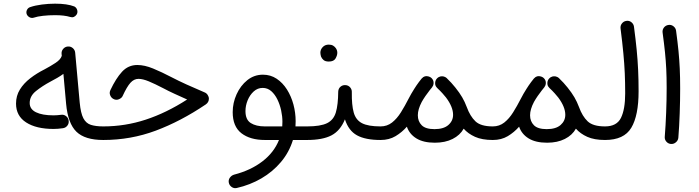

<svg xmlns="http://www.w3.org/2000/svg" viewBox="-20 -740 3766 1035"><path d="M66.4 -181.6Q66.4 -223.6 87.2 -257.3Q107.9 -291 143.1 -318.1Q178.2 -345.2 220.2 -366.2Q252.4 -383.3 279.5 -401.1Q306.6 -418.9 313 -439L312 -449.2Q310.5 -464.4 320.3 -476.1Q330.1 -487.8 345.2 -489.3Q360.4 -490.7 372.1 -481Q383.8 -471.2 385.3 -456.1L409.7 -187Q415 -129.9 429.4 -102.5Q443.8 -75.2 470 -66.9Q496.1 -58.6 536.6 -58.6H537.1Q552.7 -58.6 563 -48.1Q573.2 -37.6 573.2 -22Q573.2 -6.8 563 3.9Q552.7 14.6 537.1 14.6H536.6Q438 14.6 392.1 -29.8Q346.2 -74.2 336.4 -180.2L321.8 -341.8Q306.6 -330.6 288.8 -320.3Q271 -310.1 251.5 -299.8Q208 -276.4 174.1 -249.3Q140.1 -222.2 140.1 -184.6Q140.1 -151.4 174.1 -134.8Q208 -118.2 268.6 -118.2Q287.1 -118.2 309.1 -121.1Q323.7 -123.5 335.9 -114.3Q348.1 -105 350.1 -89.8Q352.5 -75.2 343.3 -63Q334 -50.8 318.8 -48.8Q292.5 -44.9 268.6 -44.9Q175.3 -44.9 120.8 -80.1Q66.4 -115.2 66.4 -181.6ZM123.5 -665Q120.1 -676.8 126 -687.7Q131.8 -698.7 144 -702.1Q169.9 -710.9 205.8 -715.6Q241.7 -720.2 276.9 -720.2Q342.3 -720.2 380.9 -705.1Q392.6 -698.7 396.2 -685.8Q399.9 -672.9 393.1 -661.6Q379.4 -642.1 358.9 -648.4Q327.1 -658.2 276.9 -658.2Q243.2 -658.2 212.2 -654.8Q181.2 -651.4 161.1 -644.5Q148.9 -641.1 138.2 -647.5Q127.4 -653.8 123.5 -665Z M720.2 -389.6Q759.3 -389.6 805.4 -370.6Q851.6 -351.6 906.7 -322.8Q941.4 -304.7 985.4 -284.7Q1029.3 -264.6 1083.5 -241.7Q1093.3 -237.8 1099.6 -228Q1106 -218.3 1106 -208Q1106 -188.5 1088.9 -176.8Q954.1 -85.9 819.3 -35.6Q684.6 14.6 537.1 14.6Q522 14.6 511 3.7Q500 -7.3 500 -22Q500 -36.6 511 -47.6Q522 -58.6 537.1 -58.6Q654.3 -58.6 765.4 -95Q876.5 -131.3 988.8 -203.6Q951.7 -220.2 919.7 -234.9Q887.7 -249.5 860.4 -264.2Q814.5 -288.1 782 -301.5Q749.5 -314.9 726.6 -314.9Q702.1 -314.9 683.1 -293.7Q664.1 -272.5 641.6 -223.6Q636.7 -211.4 620.6 -204.8Q604.5 -198.2 588.9 -208Q578.1 -214.8 573.5 -227.8Q568.8 -240.7 575.2 -254.4Q604.5 -316.9 637.9 -353.3Q671.4 -389.6 720.2 -389.6Z M1408.2 14.6Q1328.6 14.6 1281.5 -21.7Q1234.4 -58.1 1234.4 -135.3Q1234.4 -185.5 1255.4 -231.9Q1276.4 -278.3 1313.2 -307.9Q1350.1 -337.4 1397.5 -337.4Q1438.5 -337.4 1471.2 -315.7Q1503.9 -293.9 1526.9 -257.6Q1549.8 -221.2 1561.8 -176.8Q1573.7 -132.3 1573.7 -86.4Q1573.7 -72.3 1572.8 -58.6H1635.7Q1651.4 -58.6 1661.6 -48.1Q1671.9 -37.6 1671.9 -22Q1671.9 -6.8 1661.6 3.9Q1651.4 14.6 1635.7 14.6H1559.1Q1538.6 81.1 1494.4 133.5Q1450.2 186 1388.9 221.7Q1327.6 257.3 1256.3 273.4Q1241.7 276.9 1229 268.1Q1216.3 259.3 1213.4 244.6Q1210.4 229.5 1219.5 217.3Q1228.5 205.1 1242.7 201.2Q1331.5 178.2 1394.3 130.1Q1457 82 1483.9 14.6ZM1407.7 -58.6H1501.5Q1502.4 -71.3 1502.4 -84Q1502.4 -112.8 1495.6 -144.5Q1488.8 -176.3 1475.3 -203.9Q1461.9 -231.4 1442.1 -248.8Q1422.4 -266.1 1396 -266.1Q1368.7 -266.1 1347.7 -247.1Q1326.7 -228 1314.9 -199.2Q1303.2 -170.4 1303.2 -141.1Q1303.2 -94.7 1331.8 -76.7Q1360.4 -58.6 1407.7 -58.6Z M1598.6 -22Q1598.6 -37.6 1609.6 -48.1Q1620.6 -58.6 1635.7 -58.6Q1707.5 -58.6 1742.9 -75.9Q1778.3 -93.3 1790.5 -134.3Q1802.7 -175.3 1803.2 -246.1Q1804.2 -263.2 1815.7 -272.7Q1827.1 -282.2 1842.3 -281.2Q1857.9 -280.3 1867.7 -268.8Q1877.4 -257.3 1876.5 -242.7Q1875.5 -174.3 1886.7 -133.8Q1897.9 -93.3 1931.4 -75.9Q1964.8 -58.6 2031.2 -58.6H2031.7Q2047.4 -58.6 2057.6 -48.1Q2067.9 -37.6 2067.9 -22Q2067.9 -6.8 2057.6 3.9Q2047.4 14.6 2031.7 14.6H2031.2Q1950.2 14.6 1904.5 -10.5Q1858.9 -35.6 1839.4 -96.7Q1814.5 -35.2 1766.8 -10.3Q1719.2 14.6 1635.7 14.6Q1620.6 14.6 1609.6 3.9Q1598.6 -6.8 1598.6 -22ZM1707 -456.1Q1707 -472.7 1719.5 -486.1Q1731.9 -499.5 1752.4 -499.5Q1766.6 -499.5 1776.1 -493.7Q1785.6 -487.8 1791 -479.5Q1798.3 -468.3 1798.3 -455.6Q1798.3 -441.4 1788.8 -424.8Q1779.3 -408.2 1752 -408.2Q1733.9 -408.2 1724.1 -416.5Q1714.4 -424.8 1710.4 -435.5Q1707 -447.8 1707 -456.1Z M1995.1 -22Q1995.1 -37.6 2005.9 -48.1Q2016.6 -58.6 2031.7 -58.6Q2066.9 -58.6 2093.5 -79.6Q2120.1 -100.6 2141.4 -134.8Q2162.6 -168.9 2182.6 -208Q2195.8 -233.9 2212.9 -260.7Q2224.1 -278.8 2238.3 -297.9Q2245.6 -307.6 2252.4 -315.9Q2253.4 -316.9 2254.4 -317.9Q2269 -334.5 2291.5 -327.6Q2292 -327.6 2292.5 -327.1Q2292.5 -327.1 2292.5 -327.1Q2299.3 -325.2 2304.2 -320.8Q2305.2 -319.8 2306.6 -318.8Q2317.9 -307.6 2317.4 -292Q2316.9 -284.2 2314.5 -278.3Q2312 -272.9 2308.6 -268.6Q2301.8 -260.7 2295.9 -252.9Q2284.7 -238.8 2273.4 -222.4Q2262.2 -206.1 2253.4 -190.4Q2232.4 -150.4 2232.4 -118.7Q2232.4 -85.9 2253.2 -64.9Q2273.9 -43.9 2322.3 -43.9Q2371.6 -43.9 2397 -66.2Q2422.4 -88.4 2422.4 -121.1Q2422.4 -163.6 2384.3 -214.4Q2375.5 -225.6 2365.7 -236.3Q2353 -250.5 2337.4 -265.1Q2335.4 -267.1 2334 -269Q2324.7 -278.8 2325.7 -293.7Q2326.7 -308.6 2336.9 -318.4L2337.4 -318.8Q2337.9 -319.3 2338.4 -319.8Q2338.9 -320.3 2339.8 -320.8Q2339.8 -320.8 2340.3 -321.3Q2340.8 -321.8 2341.8 -322.3Q2341.8 -322.3 2342.3 -322.8Q2343.3 -323.2 2343.8 -323.7Q2344.2 -323.7 2344.7 -324.2Q2345.7 -324.7 2346.2 -324.7Q2346.7 -325.2 2347.2 -325.2Q2347.7 -325.7 2348.6 -325.7Q2349.1 -326.2 2349.6 -326.2Q2350.1 -326.7 2350.6 -326.7Q2351.6 -327.1 2352.5 -327.1Q2352.5 -327.1 2353 -327.6Q2354 -327.6 2355 -328.1Q2355 -328.1 2355.5 -328.1Q2356.4 -328.1 2357.4 -328.1Q2357.4 -328.1 2357.9 -328.6Q2358.9 -328.6 2359.9 -328.6Q2360.4 -328.6 2360.8 -328.6Q2361.8 -328.6 2362.8 -328.6Q2362.8 -328.6 2363.3 -328.6Q2364.3 -328.6 2364.7 -328.6Q2365.2 -328.6 2365.7 -328.6Q2366.7 -328.6 2367.2 -328.6Q2368.2 -328.6 2368.7 -328.1Q2369.1 -328.1 2369.6 -328.1Q2370.6 -328.1 2371.6 -327.6Q2371.6 -327.6 2371.6 -327.6Q2380.4 -325.7 2387.2 -319.8Q2387.7 -319.3 2388.2 -318.8Q2414.6 -293.5 2434.6 -268.1Q2457 -240.2 2471.4 -215.6Q2485.8 -190.9 2496.1 -163.1Q2514.2 -113.3 2543 -85.9Q2571.8 -58.6 2636.2 -58.6H2636.7Q2652.3 -58.6 2662.6 -48.1Q2672.9 -37.6 2672.9 -22Q2672.9 -6.8 2662.6 3.9Q2652.3 14.6 2636.7 14.6H2636.2Q2578.6 14.6 2540.8 -2.4Q2502.9 -19.5 2479.5 -46.4Q2460 -11.2 2419.9 9Q2379.9 29.3 2324.2 29.3Q2262.2 29.3 2224.6 6.1Q2187 -17.1 2173.3 -57.1Q2147 -26.9 2112.3 -6.1Q2077.6 14.6 2031.7 14.6Q2016.6 14.6 2005.9 3.9Q1995.1 -6.8 1995.1 -22Z M2600.1 -22Q2600.1 -37.6 2610.8 -48.1Q2621.6 -58.6 2636.7 -58.6Q2671.9 -58.6 2698.5 -79.6Q2725.1 -100.6 2746.3 -134.8Q2767.6 -168.9 2787.6 -208Q2800.8 -233.9 2817.9 -260.7Q2829.1 -278.8 2843.3 -297.9Q2850.6 -307.6 2857.4 -315.9Q2858.4 -316.9 2859.4 -317.9Q2874 -334.5 2896.5 -327.6Q2897 -327.6 2897.5 -327.1Q2897.5 -327.1 2897.5 -327.1Q2904.3 -325.2 2909.2 -320.8Q2910.2 -319.8 2911.6 -318.8Q2922.9 -307.6 2922.4 -292Q2921.9 -284.2 2919.4 -278.3Q2917 -272.9 2913.6 -268.6Q2906.7 -260.7 2900.9 -252.9Q2889.6 -238.8 2878.4 -222.4Q2867.2 -206.1 2858.4 -190.4Q2837.4 -150.4 2837.4 -118.7Q2837.4 -85.9 2858.2 -64.9Q2878.9 -43.9 2927.2 -43.9Q2976.6 -43.9 3002 -66.2Q3027.3 -88.4 3027.3 -121.1Q3027.3 -163.6 2989.3 -214.4Q2980.5 -225.6 2970.7 -236.3Q2958 -250.5 2942.4 -265.1Q2940.4 -267.1 2939 -269Q2929.7 -278.8 2930.7 -293.7Q2931.6 -308.6 2941.9 -318.4L2942.4 -318.8Q2942.9 -319.3 2943.4 -319.8Q2943.8 -320.3 2944.8 -320.8Q2944.8 -320.8 2945.3 -321.3Q2945.8 -321.8 2946.8 -322.3Q2946.8 -322.3 2947.3 -322.8Q2948.2 -323.2 2948.7 -323.7Q2949.2 -323.7 2949.7 -324.2Q2950.7 -324.7 2951.2 -324.7Q2951.7 -325.2 2952.1 -325.2Q2952.6 -325.7 2953.6 -325.7Q2954.1 -326.2 2954.6 -326.2Q2955.1 -326.7 2955.6 -326.7Q2956.5 -327.1 2957.5 -327.1Q2957.5 -327.1 2958 -327.6Q2959 -327.6 2960 -328.1Q2960 -328.1 2960.4 -328.1Q2961.4 -328.1 2962.4 -328.1Q2962.4 -328.1 2962.9 -328.6Q2963.9 -328.6 2964.8 -328.6Q2965.3 -328.6 2965.8 -328.6Q2966.8 -328.6 2967.8 -328.6Q2967.8 -328.6 2968.3 -328.6Q2969.2 -328.6 2969.7 -328.6Q2970.2 -328.6 2970.7 -328.6Q2971.7 -328.6 2972.2 -328.6Q2973.1 -328.6 2973.6 -328.1Q2974.1 -328.1 2974.6 -328.1Q2975.6 -328.1 2976.6 -327.6Q2976.6 -327.6 2976.6 -327.6Q2985.4 -325.7 2992.2 -319.8Q2992.7 -319.3 2993.2 -318.8Q3019.5 -293.5 3039.6 -268.1Q3062 -240.2 3076.4 -215.6Q3090.8 -190.9 3101.1 -163.1Q3119.1 -113.3 3147.9 -85.9Q3176.8 -58.6 3241.2 -58.6H3241.7Q3257.3 -58.6 3267.6 -48.1Q3277.8 -37.6 3277.8 -22Q3277.8 -6.8 3267.6 3.9Q3257.3 14.6 3241.7 14.6H3241.2Q3183.6 14.6 3145.8 -2.4Q3107.9 -19.5 3084.5 -46.4Q3064.9 -11.2 3024.9 9Q2984.9 29.3 2929.2 29.3Q2867.2 29.3 2829.6 6.1Q2792 -17.1 2778.3 -57.1Q2752 -26.9 2717.3 -6.1Q2682.6 14.6 2636.7 14.6Q2621.6 14.6 2610.8 3.9Q2600.1 -6.8 2600.1 -22Z M3205.1 -22Q3205.1 -37.6 3215.8 -48.1Q3226.6 -58.6 3241.7 -58.6Q3304.7 -58.6 3327.4 -104.7Q3350.1 -150.9 3350.1 -236.3Q3350.1 -294.9 3347.9 -345.2Q3345.7 -395.5 3340.3 -452.4Q3335 -509.3 3325.2 -586.4Q3323.2 -601.6 3332.5 -613.5Q3341.8 -625.5 3356.4 -627.4Q3371.6 -629.9 3383.5 -620.4Q3395.5 -610.8 3397.5 -596.2Q3406.7 -526.9 3412.1 -471.4Q3417.5 -416 3419.9 -363.3Q3422.4 -310.5 3422.4 -247.6Q3422.4 -117.2 3383.1 -51.3Q3343.8 14.6 3241.7 14.6Q3226.6 14.6 3215.8 3.9Q3205.1 -6.8 3205.1 -22Z M3551.8 -564.5Q3549.8 -579.6 3559.1 -591.6Q3568.4 -603.5 3583.5 -605.5Q3598.1 -607.9 3610.4 -598.4Q3622.6 -588.9 3624.5 -574.2Q3632.8 -512.7 3637.5 -465.3Q3642.1 -418 3644.3 -370.8Q3646.5 -323.7 3646.5 -262.7Q3646.5 -197.8 3644 -127.9Q3641.6 -58.1 3636.7 2.4Q3635.3 17.1 3623.5 27.1Q3611.8 37.1 3596.7 36.1Q3581.5 34.7 3571.8 23.2Q3562 11.7 3563.5 -3.4Q3568.4 -63.5 3571 -133.1Q3573.7 -202.6 3573.7 -266.1Q3573.7 -324.2 3571.5 -368.4Q3569.3 -412.6 3564.7 -458Q3560.1 -503.4 3551.8 -564.5Z"/></svg>

Font: Mikhak-FD Regular
Style: FD-Regular
Weight: 400
Designer: Amin Abedi
Version: Version 3.2